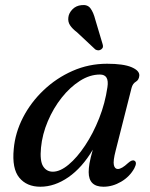

<svg xmlns="http://www.w3.org/2000/svg" viewBox="-20 -716 584 747"><path d="M430 -130Q419.5 -89.5 423 -74Q426.5 -58.5 438.5 -58.5Q453.5 -58.5 478 -81.5Q493.5 -95.5 502.5 -91Q515 -85 502.5 -61Q484.5 -28.5 451.2 -9Q418 10.5 382.5 10.5Q325 10.5 325 -46.5Q325 -61.5 328.2 -80.5Q331.5 -99.5 341 -133.5Q299.5 -63.5 246 -26.5Q192.5 10.5 137 10.5Q84 10.5 55 -24.8Q26 -60 33.5 -136.5Q39 -199.5 69.5 -258.8Q100 -318 149.8 -365.2Q199.5 -412.5 262.5 -440.2Q325.5 -468 396.5 -468Q460.5 -468 492 -454.5Q523.5 -441 522 -421.5Q520.5 -405 508.5 -398Q496.5 -391 492 -374.5ZM139.5 -141.5Q134.5 -90 147.8 -69Q161 -48 185.5 -48Q214 -48 247 -75.5Q280 -103 311.2 -150Q342.5 -197 365.8 -255.8Q389 -314.5 398 -377Q405.5 -426 369 -426Q329.5 -426 291 -401.5Q252.5 -377 220 -336Q187.5 -295 166 -244.2Q144.5 -193.5 139.5 -141.5ZM350.5 -640.5 379 -545Q381 -539.5 380.5 -534Q380 -528.5 374 -524Q363.5 -516.5 351 -523.5L279.5 -590.5Q261.5 -604 252.5 -617.8Q243.5 -631.5 246 -649Q248 -665.5 262 -679.8Q276 -694 297 -696Q320.5 -699 332 -683.5Q343.5 -668 350.5 -640.5Z"/></svg>

Font: Fraunces 9pt S000
Style: Italic
Weight: 400
Italic angle: -16°
Version: Version 1.000; ttfautohint (v1.8.3)